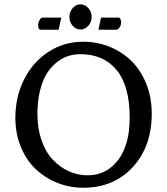

<svg xmlns="http://www.w3.org/2000/svg" viewBox="-20 -860 781 897"><path d="M452.1 -777.8H533.2Q539.1 -777.8 542.5 -771Q545.9 -764.2 545.9 -755.9Q545.9 -744.1 539.1 -732.7Q532.2 -721.2 522.9 -721.2H439.9ZM253.9 -721.2H169.9Q158.2 -721.2 158.2 -742.2Q158.2 -753.9 164.8 -765.9Q171.4 -777.8 180.2 -777.8H266.1ZM319.6 -739.5Q304.2 -756.8 304.2 -780.8Q304.2 -804.7 319.6 -822.3Q335 -839.8 356 -839.8Q377 -839.8 392.6 -822.3Q408.2 -804.7 408.2 -780.8Q408.2 -756.8 392.6 -739.5Q377 -722.2 356 -722.2Q335 -722.2 319.6 -739.5ZM355 -606.9Q325.2 -606.9 297.1 -597.7Q269 -588.4 242.9 -567.1Q216.8 -545.9 197.5 -514.4Q178.2 -482.9 166.5 -434.8Q154.8 -386.7 154.8 -327.1Q154.8 -259.3 174.3 -203.9Q193.8 -148.4 227.1 -113.5Q260.3 -78.6 301.8 -59.8Q343.3 -41 389.2 -41Q477.1 -41 531.5 -112.1Q585.9 -183.1 585.9 -310.1Q585.9 -458.5 524.9 -532.7Q463.9 -606.9 355 -606.9ZM689 -329.1Q689 -175.8 600.3 -79.3Q511.7 17.1 369.1 17.1Q304.7 17.1 247.1 -6.1Q189.5 -29.3 146 -70.8Q102.5 -112.3 77.1 -174.3Q51.8 -236.3 51.8 -310.1Q51.8 -408.7 93.3 -490.2Q134.8 -571.8 207.3 -618.4Q279.8 -665 368.2 -665Q435.1 -665 494.1 -640.6Q553.2 -616.2 596.2 -573Q639.2 -529.8 664.1 -466.6Q689 -403.3 689 -329.1Z"/></svg>

Font: Linear Smooth Low Contrast
Style: Regular
Weight: 500
Designer: Philipp H. Poll, Flanker
Foundry: Philipp H. Poll, reworked by Flanker
Version: Version 1.010 | FøM Fix